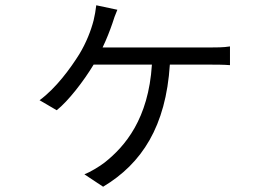

<svg xmlns="http://www.w3.org/2000/svg" viewBox="-20 -630 1040 728"><path d="M425 -593 345 -610C343 -591 339 -570 335 -553C325 -514 307 -468 281 -425C248 -372 192 -295 130 -250L195 -212C239 -247 297 -322 335 -385H556C543 -179 454 -75 377 -14C358 1 321 23 300 31L371 78C518 -10 609 -151 624 -385H776C796 -385 827 -385 852 -383V-454C829 -450 797 -450 776 -450H369C384 -481 397 -515 406 -541C411 -558 417 -574 425 -593Z"/></svg>

Font: Noto Sans HK DemiLight
Style: Regular
Weight: 350
Designer: Ryoko NISHIZUKA 西塚涼子 (kana, bopomofo & ideographs); Paul D. Hunt (Latin, Greek & Cyrillic); Sandoll Communications 산돌커뮤니
Foundry: Adobe
Version: Version 2.004;hotconv 1.0.118;makeotfexe 2.5.65603